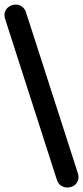

<svg xmlns="http://www.w3.org/2000/svg" viewBox="-29 -774 371 859"><path d="M225 29 -6 -689Q-12 -709 -6 -723Q0 -737 12.5 -745Q25 -753 40 -753.5Q55 -754 68.5 -745Q82 -736 88 -717L319 0Q325 20 319.5 34.5Q314 49 301 57Q288 65 272.5 65Q257 65 244 56.5Q231 48 225 29Z"/></svg>

Font: Nunito ExtraLight
Style: Bold
Weight: 700
Version: Version 3.602